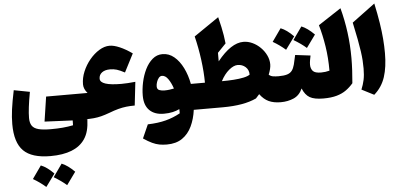

<svg xmlns="http://www.w3.org/2000/svg" viewBox="-76 -999 3691 1758"><g transform="rotate(-5 1769.0 -120.0)"><path d="M207 -294.9Q178.2 -138.7 178.2 -57.1Q178.2 -12.2 195.8 14.2Q213.4 40.5 255.1 51.5Q296.9 62.5 369.1 62.5Q428.7 62.5 478.3 58.1Q527.8 53.7 573.7 44.4L574.7 0Q448.2 -6.8 316.9 -11.7L351.1 -238.8H681.2V0H709.5Q707 62 695.3 105.5Q683.6 148.9 660.6 182.6Q575.7 307.6 344.2 307.6Q173.3 307.6 96.9 231.7Q20.5 155.8 20.5 -13.7Q20.5 -77.6 30 -149.2Q39.6 -220.7 61 -322.8ZM165 502.9Q197.8 458.5 248 385.3Q303.2 406.2 365.7 469.7Q344.2 499.5 323.2 528.3Q302.2 557.1 281.2 585.9Q228.5 539.6 165 502.9ZM356 502.9Q392.1 453.6 439 385.3Q493.7 406.7 556.6 469.7Q530.3 506.8 472.7 585.9Q426.3 544.9 356 502.9Z M970.2 -651.9Q1009.3 -651.9 1062.7 -628.9Q1116.2 -606 1176.3 -563.5L1089.8 -395.5Q1045.4 -418.9 1017.1 -427.5Q988.8 -436 955.1 -436Q908.7 -436 881.1 -415.3Q853.5 -394.5 853.5 -358.9Q853.5 -294.4 1048.3 -294.4Q1100.6 -294.4 1176.8 -302.2L1152.3 -86.4Q1110.8 -86.4 1074.5 -82.3Q1038.1 -78.1 1000.2 -68.1Q962.4 -58.1 915.5 -40Q873 -24.4 838.9 -15.6Q804.7 -6.8 768.3 -3.4Q731.9 0 681.2 0Q668.5 0 663.1 -9.3Q657.7 -18.6 657.7 -41V-197.8Q657.7 -220.2 663.1 -229.5Q668.5 -238.8 681.2 -238.8H731.9Q697.3 -277.8 697.3 -321.3Q697.3 -379.4 721.7 -437.7Q746.1 -496.1 786.1 -544.4Q826.2 -592.8 874.3 -622.3Q922.4 -651.9 970.2 -651.9Z M1446.3 -533.2Q1504.9 -533.2 1552.5 -493.7Q1600.1 -454.1 1633.3 -387.2Q1666.5 -320.3 1681.6 -238.8H1733.9V0H1687.5Q1676.3 84 1644.5 150.6Q1612.8 217.3 1556.6 256.1Q1500.5 294.9 1415 294.9Q1378.4 294.9 1346.7 289.1Q1314.9 283.2 1280.5 267.1Q1246.1 251 1201.2 220.7L1256.8 95.7Q1352.1 92.8 1422.9 74.2Q1493.7 55.7 1556.6 20.5Q1556.6 11.2 1556.6 1.7Q1556.6 -7.8 1556.2 -18.1Q1529.3 -4.4 1493.2 3.7Q1457 11.7 1412.1 11.7Q1328.1 11.7 1280.8 -34.4Q1233.4 -80.6 1233.4 -169.4Q1233.4 -228 1246.8 -291.7Q1260.3 -355.5 1287.1 -410.2Q1314 -464.8 1353.8 -499Q1393.6 -533.2 1446.3 -533.2ZM1423.8 -335.4Q1407.2 -335.4 1394.5 -320.1Q1381.8 -304.7 1374.8 -283.2Q1367.7 -261.7 1367.7 -243.7Q1367.7 -216.3 1388.2 -208.3Q1408.7 -200.2 1437 -200.2Q1459 -200.2 1481.9 -203.1Q1504.9 -206.1 1523.4 -210.4Q1505.4 -264.2 1480.2 -299.8Q1455.1 -335.4 1423.8 -335.4Z M2193.4 -580.6Q2236.3 -580.6 2276.9 -561.5Q2317.4 -542.5 2350.1 -510Q2382.8 -477.5 2402.1 -437Q2421.4 -396.5 2421.4 -354Q2421.4 -335 2415.5 -311Q2409.7 -287.1 2398.9 -260.7Q2416.5 -245.1 2439.9 -241.9Q2463.4 -238.8 2487.3 -238.8H2487.8V0H2487.3Q2422.9 0 2377.4 -21Q2332 -42 2296.4 -90.8Q2279.3 -69.8 2263.7 -54.2Q2148.4 0 1954.6 0H1733.9Q1722.2 0 1716.3 -8.3Q1710.4 -16.6 1710.4 -41V-197.8Q1710.4 -222.2 1716.3 -230.5Q1722.2 -238.8 1733.9 -238.8H1811Q1810.5 -337.4 1795.4 -450.7Q1780.3 -564 1754.4 -668.5L1983.9 -825.7Q1997.1 -772.9 2005.9 -732.2Q2014.6 -691.4 2020.5 -655.5Q2026.4 -619.6 2030.3 -580.6L1953.6 -501V-422.4Q2080.1 -580.6 2193.4 -580.6ZM2123 -374Q2086.4 -374 2043 -337.9Q1999.5 -301.8 1966.8 -238.8Q2023.4 -238.8 2075.9 -242.4Q2128.4 -246.1 2168 -254.6Q2207.5 -263.2 2225.1 -276.9Q2225.1 -320.8 2195.3 -347.4Q2165.5 -374 2123 -374Z M2461.4 -557.1Q2494.1 -601.6 2544.4 -674.8Q2599.6 -653.8 2662.1 -590.3Q2640.6 -560.5 2619.6 -531.7Q2598.6 -502.9 2577.6 -474.1Q2524.9 -520.5 2461.4 -557.1ZM2652.3 -557.1Q2688.5 -606.4 2735.4 -674.8Q2790 -653.3 2853 -590.3Q2826.7 -553.2 2769 -474.1Q2722.7 -515.1 2652.3 -557.1ZM2487.8 0Q2476.1 0 2470.2 -8.3Q2464.4 -16.6 2464.4 -41V-197.8Q2464.4 -222.2 2470.2 -230.5Q2476.1 -238.8 2487.8 -238.8Q2537.6 -238.8 2566.7 -247.8Q2595.7 -256.8 2611.3 -277.3Q2627 -297.9 2636.2 -332.8Q2645.5 -367.7 2655.8 -419.4L2795.9 -402.3Q2791 -379.9 2787.4 -358.6Q2783.7 -337.4 2783.7 -318.8Q2783.7 -283.2 2803.2 -261Q2822.8 -238.8 2878.9 -238.8H2879.4V0H2878.9Q2796.4 0 2754.4 -24.2Q2712.4 -48.3 2688 -108.9Q2661.1 -47.4 2607.2 -23.7Q2553.2 0 2487.8 0Z M3106.4 -809.6Q3167 -584.5 3167 -346.2Q3167 -290.5 3163.8 -233.2Q3160.6 -175.8 3155.3 -116.2Q3125.5 -81.1 3089.1 -54.9Q3052.7 -28.8 3002.2 -14.4Q2951.7 0 2879.4 0Q2867.7 0 2861.8 -8.3Q2856 -16.6 2856 -41V-197.8Q2856 -222.2 2861.8 -230.5Q2867.7 -238.8 2879.4 -238.8Q2919.4 -238.8 2956.5 -249Q2956.5 -368.7 2939.9 -474.1Q2923.3 -579.6 2896.5 -671.9Z M3418.9 -825.7Q3440.9 -723.1 3453.4 -643.1Q3465.8 -563 3471.2 -496.1Q3476.6 -429.2 3476.6 -365.2Q3476.6 -237.3 3447 -146.5Q3417.5 -55.7 3345.7 6.8L3232.9 -50.8Q3250.5 -92.8 3260 -136.7Q3269.5 -180.7 3269.5 -241.2Q3269.5 -278.8 3267.1 -315.9Q3264.6 -353 3258.1 -399.4Q3251.5 -445.8 3239.3 -510.7Q3227.1 -575.7 3207 -668.5Z"/></g></svg>

Font: Pinar DS1 Black
Style: Regular
Weight: 900
Designer: Amin Abedi
Version: Version 3.000